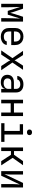

<svg xmlns="http://www.w3.org/2000/svg" viewBox="1986 -2804 827 4840"><g transform="rotate(90 2400.0 -383.5)"><path d="M76 0V-550H198L270 -339Q281 -307 290 -275.5Q299 -244 303 -227Q307 -244 315.5 -275.5Q324 -307 334 -340L402 -550H524V0H437V-85Q437 -130 438 -183Q439 -236 440.5 -290Q442 -344 444 -392.5Q446 -441 447 -478L349 -165H254L155 -476Q157 -431 158.5 -364Q160 -297 161.5 -224Q163 -151 163 -85V0Z M900 10Q835 10 786.5 -16Q738 -42 711.5 -89.5Q685 -137 685 -200V-350Q685 -414 711.5 -461Q738 -508 786.5 -534Q835 -560 900 -560Q965 -560 1013.5 -534Q1062 -508 1088.5 -461Q1115 -414 1115 -350V-253H773V-200Q773 -135 806 -100.5Q839 -66 900 -66Q952 -66 984 -84.5Q1016 -103 1023 -140H1113Q1104 -71 1045.5 -30.5Q987 10 900 10ZM773 -321H1027V-350Q1027 -415 994.5 -450Q962 -485 900 -485Q839 -485 806 -450Q773 -415 773 -350Z M1250 0 1445 -283 1262 -550H1368L1477 -380Q1484 -369 1490.5 -356Q1497 -343 1501 -335Q1504 -343 1510.5 -356Q1517 -369 1524 -380L1634 -550H1739L1556 -282L1750 0H1644L1526 -180Q1519 -191 1512.5 -205.5Q1506 -220 1501 -229Q1497 -220 1489.5 -205.5Q1482 -191 1474 -180L1355 0Z M2052 10Q1965 10 1915 -34.5Q1865 -79 1865 -155Q1865 -232 1915 -276Q1965 -320 2050 -320H2220V-375Q2220 -425 2189.5 -453Q2159 -481 2103 -481Q2054 -481 2022 -460.5Q1990 -440 1983 -405H1893Q1902 -476 1960 -518Q2018 -560 2105 -560Q2200 -560 2255 -511Q2310 -462 2310 -378V0H2222V-105H2221Q2215 -52 2169.5 -21Q2124 10 2052 10ZM2074 -61Q2138 -61 2179 -93Q2220 -125 2220 -175V-253H2052Q2007 -253 1981 -228Q1955 -203 1955 -160Q1955 -114 1986.5 -87.5Q2018 -61 2074 -61Z M2494 0V-550H2584V-321H2816V-550H2906V0H2816V-239H2584V0Z M3085 0V-82H3280V-468H3110V-550H3370V-82H3555V0ZM3315 -649Q3282 -649 3263 -666Q3244 -683 3244 -712Q3244 -742 3263 -759.5Q3282 -777 3315 -777Q3348 -777 3367 -759.5Q3386 -742 3386 -712Q3386 -683 3367 -666Q3348 -649 3315 -649Z M3697 0V-550H3787V-323H3881L4041 -550H4144L3959 -288L4147 0H4042L3882 -245H3787V0Z M4294 0V-550H4380V-250Q4380 -207 4376.5 -158Q4373 -109 4369 -80L4591 -550H4706V0H4620V-300Q4620 -344 4623.5 -393Q4627 -442 4631 -471L4409 0Z"/></g></svg>

Font: Liga JetBrainsMono Nerd Font
Style: Regular
Weight: 400
Designer: Philipp Nurullin, Konstantin Bulenkov
Foundry: JetBrains
Version: Version 2.225; ttfautohint (v1.8.3)